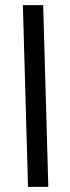

<svg xmlns="http://www.w3.org/2000/svg" viewBox="-20 -727 273 747"><path d="M89 0H168L148 -707H69Z"/></svg>

Font: Noto Sans Arabic SemCond
Style: Regular
Weight: 400
Width: 4
Designer: Monotype Design Team, Nadine Chahine, Nizar Qandah and Khaled Hosny
Foundry: Monotype Imaging Inc.
Version: Version 2.012